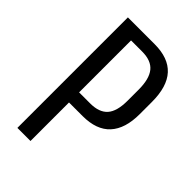

<svg xmlns="http://www.w3.org/2000/svg" viewBox="-212 -780 860 860"><g transform="rotate(45 218.0 -350.0)"><path d="M70 -700H239Q327 -700 370.5 -652.5Q414 -605 414 -508V-431Q414 -339 370.5 -291.5Q327 -244 239 -244H149V-308H223Q280 -308 306.5 -338Q333 -368 333 -435V-505Q333 -573 307 -605Q281 -637 223 -637H135L153 -654V0H70Z"/></g></svg>

Font: Pathway Extreme Condensed
Style: Regular
Weight: 400
Width: 3
Version: Version 1.001;gftools[0.9.26]